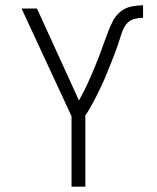

<svg xmlns="http://www.w3.org/2000/svg" viewBox="-20 -702 590 722"><path d="M249 0V-265L61 -670H119L277 -324Q288 -344 298.5 -365Q309 -386 318 -407Q327 -428 336 -449Q345 -470 353 -491.5Q361 -513 369 -535Q377 -557 385 -578.5Q393 -600 403.5 -621Q414 -642 431.5 -657Q449 -672 472 -677Q495 -682 518 -682V-635Q502 -635 486 -631Q470 -627 459 -615.5Q448 -604 442 -589Q436 -574 431.5 -558.5Q427 -543 421.5 -528Q416 -513 410.5 -498Q405 -483 399 -468.5Q393 -454 387 -439Q381 -424 375 -409.5Q369 -395 362 -380.5Q355 -366 348 -351.5Q341 -337 333.5 -323Q326 -309 318 -295Q310 -281 301 -268V0Z"/></svg>

Font: Lode Dark
Style: Regular
Weight: 400
Monospace: yes
Designer: Belleve Invis
Foundry: Belleve Invis
Version: Version 29.2.0; ttfautohint (v1.8.3)